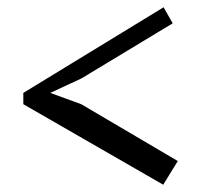

<svg xmlns="http://www.w3.org/2000/svg" viewBox="-20 -610 564 527"><path d="M44 -324V-355L429 -590L454 -546L204 -395L118 -355L203 -324L468 -168L428 -103Z"/></svg>

Font: PTSerif
Style: Italic
Weight: 400
Italic angle: -12°
Designer: A.Korolkova, O.Umpeleva, V.Yefimov
Foundry: ParaType Ltd
Version: Version 1.000W OFL; ttfautohint (v1.2) -l 8 -r 50 -G 200 -x 